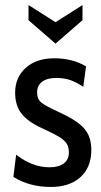

<svg xmlns="http://www.w3.org/2000/svg" viewBox="-20 -731 400 761"><path d="M33 -30 44 -118Q108 -68 176 -68Q212 -68 232.5 -83Q253 -98 253 -127Q253 -149 243.5 -163Q234 -177 212 -190Q190 -203 144 -224Q90 -249 65 -281Q40 -313 40 -364Q40 -424 82 -462Q124 -500 195 -500Q267 -500 321 -468L310 -387Q283 -405 259 -413.5Q235 -422 202 -422Q167 -422 147 -407Q127 -392 127 -365Q127 -338 144.5 -324Q162 -310 213 -287Q284 -255 313 -222.5Q342 -190 342 -137Q342 -68 299 -29Q256 10 182 10Q96 10 33 -30ZM93 -651V-711L200 -643L307 -711V-651L200 -558Z"/></svg>

Font: Cabin Condensed
Style: Regular
Weight: 400
Width: 3
Designer: Pablo Impallari
Foundry: Pablo Impallari. http://www.impallari.com Igino Marini. http://www.ikern.com
Version: Version 2.200